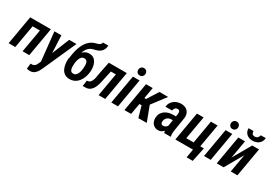

<svg xmlns="http://www.w3.org/2000/svg" viewBox="18 -1800 4276 3055"><g transform="rotate(30 2155.5 -272.5)"><path d="M381.3 -528.3 362.8 -423.3H168L186.5 -528.3ZM217.3 -528.3 125.5 0H2.9L94.7 -528.3ZM474.6 -528.3 382.8 0H259.8L351.6 -528.3Z M623.5 -65.4 811 -528.3H944.8L672.4 80.1Q661.1 106.4 646.7 130.4Q632.3 154.3 613.3 173.6Q594.2 192.9 569.8 203.9Q545.4 214.8 514.2 214.8Q499.5 214.8 485.4 211.7Q471.2 208.5 457.5 205.1L468.3 106Q472.2 106 476.3 106.7Q480.5 107.4 484.4 107.4Q507.3 108.4 524.4 100.6Q541.5 92.8 553.5 78.4Q565.4 64 574.2 43.5ZM667.5 -528.3 685.1 -136.2 680.2 -0.5 597.2 13.7 539.6 -528.3Z M1298.8 -759.8 1397 -760.3Q1394 -718.8 1381.1 -690.2Q1368.2 -661.6 1346.2 -642.3Q1324.2 -623 1293.7 -610.8Q1263.2 -598.6 1225.1 -590.3Q1173.8 -578.6 1142.1 -549.6Q1110.4 -520.5 1092.8 -480.5Q1075.2 -440.4 1066.7 -394.8Q1058.1 -349.1 1054.2 -304.2L1050.3 -276.9L954.1 -264.6L957.5 -291.5Q963.9 -351.6 979.2 -415.3Q994.6 -479 1022.9 -535.6Q1051.3 -592.3 1096.4 -634Q1141.6 -675.8 1207.5 -692.4Q1228.5 -697.3 1247.6 -704.1Q1266.6 -710.9 1280.5 -724.1Q1294.4 -737.3 1298.8 -759.8ZM1206.1 -499Q1253.9 -497.6 1284.9 -474.4Q1315.9 -451.2 1332.8 -415Q1349.6 -378.9 1354.5 -336.9Q1359.4 -294.9 1356 -254.9L1354.5 -243.7Q1349.6 -195.8 1332.5 -149.9Q1315.4 -104 1286.4 -67.4Q1257.3 -30.8 1215.8 -9.5Q1174.3 11.7 1120.6 10.7Q1066.9 9.3 1031.5 -15.6Q996.1 -40.5 977.3 -80.3Q958.5 -120.1 952.4 -167Q946.3 -213.9 949.7 -258.8L950.7 -269Q953.1 -281.2 961.7 -292Q970.2 -302.7 979.7 -313Q989.3 -323.2 995.6 -334Q1019 -373 1048.1 -411.6Q1077.1 -450.2 1115.5 -475.3Q1153.8 -500.5 1206.1 -499ZM1172.9 -394.5Q1135.7 -396 1115 -372.1Q1094.2 -348.1 1084.5 -314.7Q1074.7 -281.2 1071.8 -252.4L1071.3 -242.2Q1069.3 -224.6 1068.8 -199.5Q1068.4 -174.3 1072.8 -150.6Q1077.1 -127 1090.6 -110.8Q1104 -94.7 1130.9 -93.8Q1159.2 -92.8 1177.7 -107.7Q1196.3 -122.6 1207.8 -146.5Q1219.2 -170.4 1224.6 -196.5Q1230 -222.7 1231.9 -244.1L1232.9 -254.4Q1234.4 -272.9 1234.6 -296.4Q1234.9 -319.8 1230 -342Q1225.1 -364.3 1211.7 -379.2Q1198.2 -394 1172.9 -394.5Z M1776.9 -528.3 1758.3 -423.3H1550.8L1569.3 -528.3ZM1869.6 -528.3 1777.8 0H1655.8L1747.6 -528.3ZM1539.1 -528.3H1660.6L1602.5 -263.7Q1595.7 -230 1587.2 -193.4Q1578.6 -156.7 1565.2 -122.1Q1551.8 -87.4 1531.2 -59.6Q1510.7 -31.7 1480.2 -15.6Q1449.7 0.5 1407.2 0H1364.3L1378.9 -106.4L1393.1 -107.4Q1418 -109.9 1434.3 -124.8Q1450.7 -139.6 1460.9 -162.4Q1471.2 -185.1 1477.3 -210.4Q1483.4 -235.8 1486.8 -260.5Q1490.2 -285.2 1493.7 -303.2Z M2104 -528.3 2012.7 0H1889.6L1981.4 -528.3ZM1999.5 -664.1Q2000 -693.4 2018.6 -713.9Q2037.1 -734.4 2067.4 -734.9Q2096.2 -735.4 2115 -716.1Q2133.8 -696.8 2133.8 -667.5Q2133.8 -639.2 2115.2 -618.7Q2096.7 -598.1 2066.4 -597.7Q2037.6 -596.7 2018.8 -615.7Q2000 -634.8 1999.5 -664.1Z M2345.7 -528.3 2253.9 0H2131.3L2222.7 -528.3ZM2628.4 -528.3 2381.3 -202.1H2264.2L2269 -324.2H2341.3L2469.7 -528.3ZM2386.7 0 2321.8 -229.5 2429.7 -294.9 2541 0Z M2857.9 -114.3 2898.9 -369.1Q2900.9 -385.7 2899.2 -401.9Q2897.5 -418 2888.2 -428.2Q2878.9 -438.5 2858.4 -439Q2837.9 -439.5 2824.2 -430.4Q2810.5 -421.4 2802.5 -406.2Q2794.4 -391.1 2791.5 -373L2669.4 -372.6Q2672.4 -411.6 2689.7 -442.4Q2707 -473.1 2734.9 -494.9Q2762.7 -516.6 2797.6 -527.8Q2832.5 -539.1 2869.6 -538.6Q2921.4 -537.6 2957.3 -516.1Q2993.2 -494.6 3009.8 -456.5Q3026.4 -418.5 3021 -366.7L2982.4 -125Q2978 -96.2 2975.8 -66.4Q2973.6 -36.6 2981.4 -8.8L2981 0L2860.8 0.5Q2853 -27.3 2853.8 -56.6Q2854.5 -85.9 2857.9 -114.3ZM2909.7 -322.3 2897 -244.1 2851.6 -244.6Q2830.6 -244.6 2812.5 -238.3Q2794.4 -231.9 2779.8 -219.7Q2765.1 -207.5 2756.1 -190.9Q2747.1 -174.3 2744.6 -153.3Q2742.7 -137.7 2744.9 -123.5Q2747.1 -109.4 2756.3 -100.1Q2765.6 -90.8 2783.7 -90.3Q2803.2 -90.3 2821.8 -98.6Q2840.3 -106.9 2853.3 -121.8Q2866.2 -136.7 2869.1 -156.7L2890.6 -105.5Q2882.8 -82 2870.1 -61Q2857.4 -40 2839.6 -23.9Q2821.8 -7.8 2800 1.7Q2778.3 11.2 2751.5 10.7Q2708 10.3 2677.5 -11Q2647 -32.2 2631.8 -66.9Q2616.7 -101.6 2618.7 -143.1Q2621.6 -189.9 2640.9 -223.9Q2660.2 -257.8 2691.4 -279.8Q2722.7 -301.8 2762.5 -312.3Q2802.2 -322.8 2845.7 -322.8Z M3066.4 0 3158.2 -528.3H3280.8L3207 -104.5H3341.8L3415 -528.3H3538.1L3446.3 0ZM3530.8 -104 3476.1 156.7H3363.3L3390.6 0H3338.9L3357.4 -104Z M3807.1 -528.3 3715.8 0H3592.8L3684.6 -528.3ZM3702.6 -664.1Q3703.1 -693.4 3721.7 -713.9Q3740.2 -734.4 3770.5 -734.9Q3799.3 -735.4 3818.1 -716.1Q3836.9 -696.8 3836.9 -667.5Q3836.9 -639.2 3818.4 -618.7Q3799.8 -598.1 3769.5 -597.7Q3740.7 -596.7 3721.9 -615.7Q3703.1 -634.8 3702.6 -664.1Z M3983.9 -197.3 4173.8 -528.3H4298.8L4207 0H4084.5L4142.6 -332L3952.6 0H3827.1L3918.9 -528.3H4041.5ZM4210.9 -736.8 4302.2 -738.3Q4298.8 -691.9 4275.6 -659.7Q4252.4 -627.4 4215.1 -611.3Q4177.7 -595.2 4133.3 -596.2Q4068.4 -597.2 4026.9 -634.8Q3985.4 -672.4 3985.8 -737.8H4077.1Q4075.7 -708.5 4089.1 -689.9Q4102.5 -671.4 4134.8 -670.9Q4166.5 -670.4 4185.8 -689Q4205.1 -707.5 4210.9 -736.8Z"/></g></svg>

Font: Roboto Condensed SemiBold
Style: Italic
Weight: 600
Italic angle: -12°
Designer: Christian Robertson
Foundry: Google
Version: Version 3.008; 2023